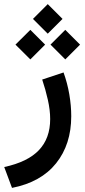

<svg xmlns="http://www.w3.org/2000/svg" viewBox="-35 -642 408 926"><path d="M195.3 -622.1 266.6 -550.8 195.3 -479.5 124 -550.8ZM279.8 -498 351.1 -426.8 279.8 -355.5 208.5 -426.8ZM111.3 -498 182.6 -426.8 111.3 -355.5 39.6 -426.8ZM22.9 264.2 -14.6 163.6Q98.6 139.2 152.8 82Q207 24.9 207 -67.9Q207 -110.8 195.8 -160.6Q184.6 -210.4 168.5 -258.3L271.5 -292.5Q290 -241.2 299.3 -186.8Q308.6 -132.3 308.6 -81.5Q308.6 54.2 235.6 145.5Q162.6 236.8 22.9 264.2Z"/></svg>

Font: Vazirmatn UI FD Medium
Style: Regular
Weight: 500
Designer: Saber Rastikerdar
Foundry: Saber Rastikerdar
Version: Version 33.003